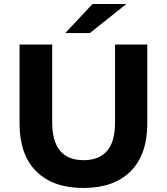

<svg xmlns="http://www.w3.org/2000/svg" viewBox="-20 -921 828 953"><path d="M77 -308V-700H239V-314Q239 -126 395 -126Q471 -126 511 -171.5Q551 -217 551 -314V-700H711V-308Q711 -153 628 -70.5Q545 12 394 12Q243 12 160 -70.5Q77 -153 77 -308ZM439 -901H607L426 -757H304Z"/></svg>

Font: CMG Sans
Style: Bold
Weight: 700
Designer: Julieta Ulanovsky
Foundry: Julieta Ulanovsky
Version: Version 7.200